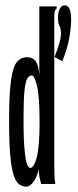

<svg xmlns="http://www.w3.org/2000/svg" viewBox="-20 -688 290 718"><path d="M222 -668Q246 -668 246 -616Q246 -585 239 -545.5Q232 -506 213 -459L184 -475Q193 -498 200.5 -521.5Q208 -545 208 -564Q208 -581 202 -592Q196 -603 197 -628Q198 -646 204.5 -657Q211 -668 222 -668ZM79 10Q64 10 52 1.5Q40 -7 31.5 -32Q23 -57 18.5 -105Q14 -153 14 -233Q14 -334 21 -386Q28 -438 43 -456Q58 -474 81 -474Q104 -474 114.5 -457.5Q125 -441 127 -405V-664H192V-657Q186 -651 184.5 -644Q183 -637 183 -620V-72Q183 -54 183.5 -36Q184 -18 187 0H134Q131 -11 128 -24Q125 -37 125 -56Q119 -27 105.5 -8.5Q92 10 79 10ZM93 -60Q107 -60 117.5 -100Q128 -140 128 -231Q128 -327 118.5 -366.5Q109 -406 99 -406Q89 -406 82 -394Q75 -382 71.5 -348Q68 -314 68 -245Q68 -166 72 -126Q76 -86 81.5 -73Q87 -60 93 -60Z"/></svg>

Font: Inconsolata UltraCondensed SemiBold
Style: Regular
Weight: 600
Width: 1
Monospace: yes
Designer: Raph Levien, Cyreal, Brenton Simpson
Foundry: Raph Levien, Cyreal, Google
Version: Version 3.001; ttfautohint (v1.8.2.53-6de2)